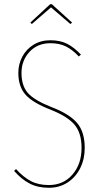

<svg xmlns="http://www.w3.org/2000/svg" viewBox="-20 -882 481 911"><path d="M364 -623 354 -614Q324 -646 293 -661.5Q262 -677 219 -677Q158 -677 120 -636Q82 -595 82 -536Q82 -475 112.5 -440.5Q143 -406 224 -374Q308 -342 345 -299.5Q382 -257 382 -180Q382 -127 360.5 -84Q339 -41 300.5 -16Q262 9 212 9Q159 9 120 -11.5Q81 -32 47 -71L56 -80Q90 -42 126 -23Q162 -4 212 -4Q281 -4 324 -54Q367 -104 367 -180Q367 -251 333.5 -290.5Q300 -330 219 -362Q134 -395 100.5 -433.5Q67 -472 67 -536Q67 -578 86 -613.5Q105 -649 139.5 -670Q174 -691 219 -691Q266 -691 299 -674Q332 -657 364 -623ZM124 -775 218 -862H226L322 -775L314 -768L222 -847L131 -768Z"/></svg>

Font: Fira Sans Compressed Hair
Style: Regular
Weight: 100
Width: 1
Designer: bBox Type GmbH & Carrois Corporate GbR & Edenspiekermann AG
Foundry: bBox Type GmbH & Carrois Corporate GbR & Edenspiekermann AG
Version: Version 4.301